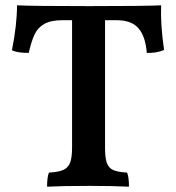

<svg xmlns="http://www.w3.org/2000/svg" viewBox="-20 -699 662 722"><path d="M597 -511Q569 -499 532 -500Q527 -563 500.5 -593Q474 -623 419 -623H375V-144Q375 -106 381.5 -87Q388 -68 405 -60Q422 -52 458 -50Q465 -32 465 3Q402 0 316 0Q216 0 157 3Q157 -32 164 -50Q200 -52 218 -60Q236 -68 243.5 -87Q251 -106 251 -144V-623H214Q171 -623 146.5 -609Q122 -595 110 -569.5Q98 -544 88 -500Q45 -500 25 -510Q44 -607 44 -679Q107 -676 315 -676Q523 -676 586 -679Q583 -608 597 -511Z"/></svg>

Font: Vollkorn SC SemiBold
Style: Regular
Weight: 600
Designer: Friedrich Althausen
Foundry: Friedrich Althausen
Version: Version 4.015